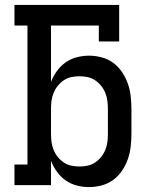

<svg xmlns="http://www.w3.org/2000/svg" viewBox="-20 -755 640 783"><path d="M343 8Q318 8 293 1.5Q268 -5 247.5 -19.5Q227 -34 212 -55Q197 -76 188 -99V0H39V-84H92V-651H39V-735H466V-586H383V-651H188V-421Q197 -444 212 -465Q227 -486 247.5 -500.5Q268 -515 293 -521.5Q318 -528 343 -528Q369 -528 395 -521Q421 -514 442 -498.5Q463 -483 478 -460.5Q493 -438 501.5 -413.5Q510 -389 513 -362.5Q516 -336 516 -310V-210Q516 -184 513 -157.5Q510 -131 501.5 -106.5Q493 -82 478 -59.5Q463 -37 442 -21.5Q421 -6 395 1Q369 8 343 8ZM304 -76Q321 -76 337.5 -79.5Q354 -83 368 -92.5Q382 -102 392.5 -115Q403 -128 409.5 -144Q416 -160 418 -176.5Q420 -193 420 -210V-310Q420 -327 418 -343.5Q416 -360 409.5 -376Q403 -392 392.5 -405Q382 -418 368 -427.5Q354 -437 337.5 -440.5Q321 -444 304 -444Q287 -444 270.5 -440.5Q254 -437 240 -427.5Q226 -418 215.5 -405Q205 -392 198.5 -376Q192 -360 190 -343.5Q188 -327 188 -310V-210Q188 -193 190 -176.5Q192 -160 198.5 -144Q205 -128 215.5 -115Q226 -102 240 -92.5Q254 -83 270.5 -79.5Q287 -76 304 -76Z"/></svg>

Font: Iosevka HT Medium Extended
Style: Regular
Weight: 500
Width: 7
Monospace: yes
Designer: Belleve Invis
Foundry: Belleve Invis
Version: Version 32.3.0; ttfautohint (v1.8.4)